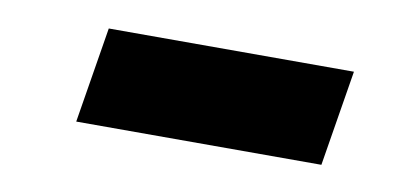

<svg xmlns="http://www.w3.org/2000/svg" viewBox="-32 -456 632 290"><g transform="rotate(10 284.5 -311.5)"><path d="M469 -238H93L117 -385H493Z"/></g></svg>

Font: Be Vietnam Black
Style: Italic
Weight: 900
Italic angle: -9°
Designer: Lam Bao; Tony Le; Vietanh Nguyen
Foundry: Yellow Type Foundry
Version: Version 5.000